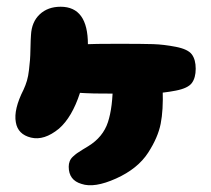

<svg xmlns="http://www.w3.org/2000/svg" viewBox="-20 -552 626 570"><path d="M222 -6Q260 7 324.5 -22Q389 -51 420 -99Q449 -144 457 -184.5Q465 -225 463 -285Q462 -326 425 -341.5Q388 -357 351.5 -345Q315 -333 315 -306Q315 -234 300.5 -189.5Q286 -145 242 -118Q237 -115 225.5 -108Q214 -101 208.5 -97Q203 -93 196.5 -87Q190 -81 187 -73.5Q184 -66 184 -57Q184 -17 222 -6ZM155 -170Q194 -204 217.5 -276.5Q241 -349 241 -420Q241 -532 160 -532Q122 -532 98 -509.5Q74 -487 72 -448Q71 -436 70.5 -410.5Q70 -385 69 -373.5Q68 -362 66 -344Q64 -326 60 -312.5Q56 -299 50 -286Q20 -227 27 -189Q33 -153 72 -143.5Q111 -134 155 -170ZM330 -274Q403 -274 434.5 -275Q466 -276 502 -283Q538 -290 549.5 -305.5Q561 -321 561 -348Q561 -375 549.5 -390.5Q538 -406 502 -413Q466 -420 434.5 -421Q403 -422 330 -422Q260 -422 228.5 -420.5Q197 -419 160.5 -412.5Q124 -406 111 -390.5Q98 -375 98 -348Q98 -330 104 -317Q110 -304 126.5 -296Q143 -288 157.5 -283.5Q172 -279 205 -277Q238 -275 260 -274.5Q282 -274 330 -274Z"/></svg>

Font: Cherry Bomb
Style: Regular
Weight: 400
Designer: satsuyako
Foundry: satsuyako
Version: Version 4.0